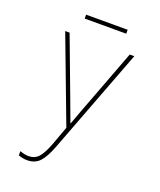

<svg xmlns="http://www.w3.org/2000/svg" viewBox="-162 -759 925 1107"><g transform="rotate(20 300.0 -205.5)"><path d="M85 237V211Q115 222 138 222Q176 222 199.5 196Q223 170 247 106L288 -6L91 -528H118L255 -163L301 -39H303Q308 -54 338 -134L351 -168L487 -528H515L269 119Q243 187 214.5 217Q186 247 138 247Q112 247 85 237ZM172 -658H427V-634H172Z"/></g></svg>

Font: Noto Sans Mono UI Thin
Style: Regular
Weight: 250
Monospace: yes
Designer: Monotype Design team
Foundry: Monotype Imaging Inc.
Version: Version 1.000